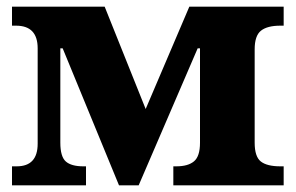

<svg xmlns="http://www.w3.org/2000/svg" viewBox="-20 -556 887 576"><path d="M16 -57H30Q93 -57 93 -125V-411Q93 -479 28 -479H16V-536H294L417 -229L548 -536H831V-479H821Q782 -479 763 -464Q744 -449 744 -408V-128Q744 -86 762.5 -71.5Q781 -57 821 -57H831V0H500V-57H509Q544 -57 562 -72Q580 -87 580 -128V-411H573L396 0H337L168 -411H161V-128Q161 -86 177.5 -71.5Q194 -57 230 -57H238V0H16Z"/></svg>

Font: Noto Serif ExtraBold
Style: Regular
Weight: 800
Designer: Monotype Design Team
Foundry: Monotype Imaging Inc.
Version: Version 1.001